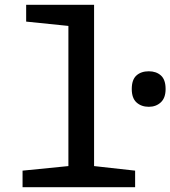

<svg xmlns="http://www.w3.org/2000/svg" viewBox="-20 -780 710 800"><path d="M600 -335Q569 -335 549 -353Q529 -371 529 -409Q529 -448 548.5 -465.5Q568 -483 600 -483Q631 -483 650.5 -465.5Q670 -448 670 -409Q670 -372 650 -353.5Q630 -335 600 -335ZM74 0V-69L265 -88V-672L89 -690V-760H372V-88L543 -69V0Z"/></svg>

Font: Noto Sans Mono Medium
Style: Regular
Weight: 500
Designer: Monotype Design Team
Foundry: Monotype Imaging Inc.
Version: Version 2.014